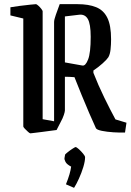

<svg xmlns="http://www.w3.org/2000/svg" viewBox="-20 -632 628 923"><path d="M441 -16Q427 -46 409 -88Q391 -130 372.5 -175Q354 -220 338 -261Q326 -262 314.5 -262.5Q303 -263 292 -263V-101Q292 -95 287 -79.5Q282 -64 271 -44L252 -7Q242 -6 221.5 -3Q201 0 180 2.5Q159 5 143.5 7Q128 9 126 9Q123 9 115 2Q107 -5 99.5 -13Q92 -21 92 -24V-543L30 -558V-597Q46 -600 73.5 -603.5Q101 -607 125 -609.5Q149 -612 153 -612Q156 -612 164 -605Q172 -598 178.5 -589.5Q185 -581 185 -578V-59L240 -49V-526Q240 -537 248.5 -561Q257 -585 267 -612H353Q406 -612 442 -597.5Q478 -583 496 -546.5Q514 -510 514 -443Q514 -418 511.5 -394.5Q509 -371 501 -357Q494 -346 473.5 -327.5Q453 -309 429 -293V-282Q452 -223 481 -163.5Q510 -104 535 -58L588 -42L581 5Q557 6 525.5 4Q494 2 469.5 -3Q445 -8 441 -16ZM376 -317Q391 -314 403.5 -346Q416 -378 416 -455Q416 -517 402 -541Q388 -565 359 -561L292 -553V-332ZM336 271 297 254Q308 227 314 206Q320 185 322 169Q301 158 295 146.5Q289 135 290 128L293 111Q294 109 305 100Q316 91 328.5 83Q341 75 343 75Q348 75 359 85Q370 95 379.5 106.5Q389 118 389 124Q389 143 380.5 171Q372 199 359.5 226.5Q347 254 336 271Z"/></svg>

Font: Grenze Gotisch
Style: Regular
Weight: 400
Designer: Renata Polastri
Foundry: Omnibus-Type
Version: Version 1.001